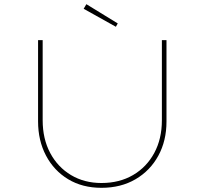

<svg xmlns="http://www.w3.org/2000/svg" viewBox="-20 -892 979 918"><path d="M465 6Q374 6 306 -35Q238 -76 200 -148Q162 -220 162 -312V-700H184V-317Q184 -228 220 -160.5Q256 -93 319.5 -55Q383 -17 465 -17Q551 -17 616 -55Q681 -93 717.5 -160.5Q754 -228 754 -317V-700H776V-311Q776 -219 737 -147.5Q698 -76 628 -35Q558 6 465 6ZM534 -764 380 -850 393 -872 543 -780Z"/></svg>

Font: Lexend Mega Thin
Style: Regular
Weight: 250
Version: Version 1.007